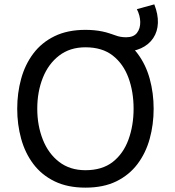

<svg xmlns="http://www.w3.org/2000/svg" viewBox="-20 -850 804 881"><path d="M541 -612 471 -625V-699Q488 -696 510 -687.5Q532 -679 559 -679Q593 -679 608.5 -699Q624 -719 623.5 -749Q623 -779 608 -808L688 -830Q706 -784 704.5 -744.5Q703 -705 683 -675Q663 -645 627 -628.5Q591 -612 541 -612ZM372 11Q290 11 230.5 -18Q171 -47 133 -97.5Q95 -148 77 -213.5Q59 -279 59 -351Q59 -423 77 -488.5Q95 -554 133 -604.5Q171 -655 230.5 -684Q290 -713 372 -713Q455 -713 514 -684Q573 -655 611 -604.5Q649 -554 667 -488.5Q685 -423 685 -351Q685 -279 667 -213.5Q649 -148 611 -97.5Q573 -47 514 -18Q455 11 372 11ZM372 -69Q449 -69 497.5 -107Q546 -145 569.5 -209.5Q593 -274 593 -351Q593 -429 569.5 -493Q546 -557 497.5 -595Q449 -633 372 -633Q301 -633 251.5 -595Q202 -557 176.5 -493Q151 -429 151 -351Q151 -274 176.5 -209.5Q202 -145 251.5 -107Q301 -69 372 -69Z"/></svg>

Font: Inclusive Sans
Style: Regular
Weight: 400
Designer: Olivia King
Foundry: Olivia King
Version: Version 2.004